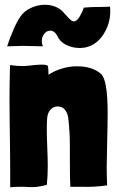

<svg xmlns="http://www.w3.org/2000/svg" viewBox="-20 -779 490 808"><path d="M10 -584Q20 -616 38.5 -658.5Q57 -701 76 -722Q93 -739 118 -749Q143 -759 169 -759Q204 -759 230 -742Q239 -736 246.5 -727.5Q254 -719 256 -717Q271 -700 280 -693Q285 -689 291 -689Q303 -689 314.5 -708Q326 -727 333 -747Q360 -750 419 -750L443 -751Q444 -744 444 -731Q444 -679 415 -634Q386 -589 338 -579Q324 -577 316 -577Q284 -577 257.5 -590.5Q231 -604 220 -630Q209 -650 191 -650Q177 -650 166.5 -637Q156 -624 156 -606Q156 -593 161 -584Q95 -586 76 -586ZM185 -465Q209 -481 240.5 -490.5Q272 -500 303 -500Q369 -500 405 -468Q433 -443 433 -303Q433 -262 431 -178Q429 -106 429 -75Q429 -41 431 1Q376 9 323 7H276Q274 -23 274 -109V-159Q274 -208 272 -230L271 -236V-243Q269 -271 266.5 -287Q264 -303 253.5 -317Q243 -331 221 -331Q205 -331 192 -317Q179 -303 178 -275Q177 -260 177 -229Q177 -204 179 -156Q181 -106 181 -81Q181 -36 177 -1Q150 6 133.5 7.5Q117 9 97 8Q88 7 68 7Q45 7 23 9Q23 -111 22 -169Q20 -299 20 -366Q20 -415 22 -505Q54 -501 72 -501Q89 -501 105 -503L122 -505Q144 -507 156 -507Q180 -507 182 -500Q184 -488 184 -465V-464Q185 -464 184.5 -464.5Q184 -465 185 -465Z"/></svg>

Font: Londrina Solid Black
Style: Regular
Weight: 900
Designer: Marcelo Magalhaes
Foundry: Marcelo Magalhães
Version: Version 1.002